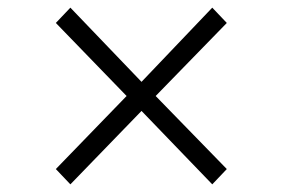

<svg xmlns="http://www.w3.org/2000/svg" viewBox="-20 -636 740 502"><path d="M126 -194 164 -154 350 -346 535 -154 573 -194 387 -385 573 -576 535 -616 350 -422 164 -616 126 -576 311 -385Z"/></svg>

Font: Kawkab Mono Light
Style: Regular
Weight: 300
Monospace: yes
Designer: Abdullah Arif
Foundry: Abdullah Arif
Version: Version 1.000;PS 000.500;hotconv 1.0.88;makeotf.lib2.5.64775